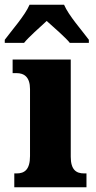

<svg xmlns="http://www.w3.org/2000/svg" viewBox="-49 -786 401 806"><path d="M-29 -619V-606H52C71 -630 119 -672 147 -698C174 -674 230 -625 244 -606H324V-619C296 -657 239 -721 220 -766H75C56 -721 -1 -657 -29 -619ZM11 0H314V-58H304C271 -58 248 -73 248 -128V-536H4V-479H21C52 -479 77 -463 77 -412V-131C77 -74 54 -58 21 -58H11Z"/></svg>

Font: Noto Serif Sinhala Condensed Black
Style: Regular
Weight: 900
Width: 3
Designer: Jelle Bosma - Monotype Design Team
Foundry: Monotype Imaging Inc.
Version: Version 2.007